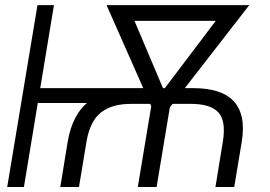

<svg xmlns="http://www.w3.org/2000/svg" viewBox="-20 -748 1078 768"><path d="M596.2 -395.5 585.4 -335.9H121.6L131.8 -395.5ZM195.8 -727.5 75.7 0H8.8L129.9 -727.5ZM295.9 0H221.2L250.5 -179.7Q269.5 -293.5 338.1 -344.2Q406.7 -395 516.1 -395.5H752.4Q807.1 -395.5 847.9 -383.1Q888.7 -370.6 913.8 -344.2Q939 -317.9 947.5 -277.1Q956.1 -236.3 946.8 -179.7L917 0H841.8L871.1 -179.7Q885.3 -264.6 853 -298.8Q820.8 -333 741.7 -332.5H505.4Q429.2 -333 384.5 -298.6Q339.8 -264.2 325.7 -179.7ZM892.1 -727.5 880.4 -664.6H482.4L490.7 -727.5ZM604 -348.6 890.6 -727.5H977.1L655.3 -313H609.9ZM491.2 -727.5 652.8 -346.2 633.8 -313H589.4L406.2 -727.5ZM669.4 -378.9 606.4 0H531.2L594.2 -378.9Z"/></svg>

Font: Inter Tight Light
Style: Italic
Weight: 300
Italic angle: -9.39999°
Designer: Rasmus Andersson
Foundry: rsms
Version: Version 3.004